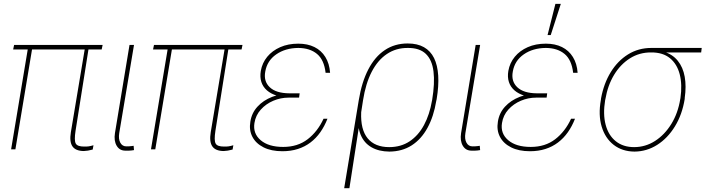

<svg xmlns="http://www.w3.org/2000/svg" viewBox="-20 -781 3700 1004"><path d="M516.6 -545.9 511.7 -522.5H48.8L53.7 -545.9ZM151.4 -545.9 60.5 0H38.1L128.9 -545.9ZM426.8 -545.9H446.3L375 -96.7Q367.2 -46.4 376.2 -30.3Q385.3 -14.2 420.9 -14.6Q432.1 -14.2 443.1 -15.6Q454.1 -17.1 468.8 -21.5L464.8 1Q450.7 4.9 439.9 6.6Q429.2 8.3 418 8.8Q375.5 8.3 358.9 -15.6Q342.3 -39.6 350.6 -89.8Z M657.2 -545.9H680.7L603.5 -85Q598.6 -54.2 609.1 -34.9Q619.6 -15.6 640.6 -15.6Q657.7 -15.6 668 -17.1Q678.2 -18.6 678.7 -18.6L680.7 3.9Q678.7 4.4 667.2 5.9Q655.8 7.3 636.7 6.8Q605.5 7.3 590.1 -18.8Q574.7 -44.9 581.1 -85Z M1248 -545.9 1243.2 -522.5H780.3L785.2 -545.9ZM882.8 -545.9 792 0H769.5L860.4 -545.9ZM1158.2 -545.9H1177.7L1106.4 -96.7Q1098.6 -46.4 1107.7 -30.3Q1116.7 -14.2 1152.3 -14.6Q1163.6 -14.2 1174.6 -15.6Q1185.5 -17.1 1200.2 -21.5L1196.3 1Q1182.1 4.9 1171.4 6.6Q1160.6 8.3 1149.4 8.8Q1106.9 8.3 1090.3 -15.6Q1073.7 -39.6 1082 -89.8Z M1508.8 -293H1546.9L1543.9 -270.5H1489.3Q1447.8 -270.5 1409.2 -254.2Q1370.6 -237.8 1343.8 -208Q1316.9 -178.2 1310.5 -137.7Q1301.8 -83 1343 -47.9Q1384.3 -12.7 1460.9 -12.7Q1536.6 -12.7 1588.9 -53Q1641.1 -93.3 1671.9 -160.2H1692.4Q1677.2 -121.1 1655 -89.6Q1632.8 -58.1 1603.5 -35.9Q1574.2 -13.7 1537.6 -2Q1501 9.8 1457 9.8Q1398.4 9.8 1358.2 -10.5Q1317.9 -30.8 1299.8 -65.7Q1281.7 -100.6 1289.1 -144.5Q1295.9 -189.9 1326.2 -223.1Q1356.4 -256.3 1403.6 -274.7Q1450.7 -293 1508.8 -293ZM1543.9 -270.5H1504.9Q1462.4 -270.5 1429.7 -280.3Q1397 -290 1376 -308.3Q1355 -326.7 1346.7 -352.3Q1338.4 -377.9 1343.8 -410.2Q1351.1 -452.1 1377.4 -484.1Q1403.8 -516.1 1445.3 -534.4Q1486.8 -552.7 1540 -552.7Q1588.4 -552.7 1624.3 -534.9Q1660.2 -517.1 1681.4 -482.9Q1702.6 -448.7 1706.1 -400.4H1682.6Q1674.8 -468.3 1637.7 -499Q1600.6 -529.8 1540 -530.3Q1472.2 -529.8 1424.6 -496.8Q1377 -463.9 1367.2 -407.2Q1357.4 -356.4 1390.4 -325Q1423.3 -293.5 1493.2 -293H1546.9Z M1779.8 203.1 1856 -256.8Q1871.6 -352.1 1906 -418.2Q1940.4 -484.4 1992.2 -519Q2043.9 -553.7 2111.8 -553.7Q2162.6 -553.7 2197 -534.2Q2231.4 -514.6 2249.8 -477.3Q2268.1 -439.9 2271.5 -385.7Q2274.9 -331.5 2263.2 -261.7L2261.2 -252.9Q2248 -172.4 2215.6 -112.8Q2183.1 -53.2 2133.1 -21Q2083 11.2 2016.1 11.7Q1960.9 11.2 1922.4 -11Q1883.8 -33.2 1866 -76.2Q1848.1 -119.1 1854 -181.6L1868.7 -194.3Q1866.7 -148.9 1875.2 -114.7Q1883.8 -80.6 1902.6 -57.6Q1921.4 -34.7 1949.7 -23.2Q1978 -11.7 2015.1 -11.7Q2076.7 -11.7 2122.3 -42.2Q2168 -72.8 2197.3 -127.4Q2226.6 -182.1 2238.8 -253.9L2239.7 -257.8Q2254.4 -346.7 2246.8 -407.5Q2239.3 -468.3 2206.5 -499.5Q2173.8 -530.8 2112.8 -530.3Q2050.8 -530.8 2002.9 -498.5Q1955.1 -466.3 1923.6 -405.3Q1892.1 -344.2 1878.4 -256.8L1807.1 203.1Z M2467.3 -545.9H2490.7L2413.6 -85Q2408.7 -54.2 2419.2 -34.9Q2429.7 -15.6 2450.7 -15.6Q2467.8 -15.6 2478 -17.1Q2488.3 -18.6 2488.8 -18.6L2490.7 3.9Q2488.8 4.4 2477.3 5.9Q2465.8 7.3 2446.8 6.8Q2415.5 7.3 2400.1 -18.8Q2384.8 -44.9 2391.1 -85Z M2803.2 -293H2841.3L2838.4 -270.5H2783.7Q2742.2 -270.5 2703.6 -254.2Q2665 -237.8 2638.2 -208Q2611.3 -178.2 2605 -137.7Q2596.2 -83 2637.5 -47.9Q2678.7 -12.7 2755.4 -12.7Q2831.1 -12.7 2883.3 -53Q2935.5 -93.3 2966.3 -160.2H2986.8Q2971.7 -121.1 2949.5 -89.6Q2927.2 -58.1 2897.9 -35.9Q2868.7 -13.7 2832 -2Q2795.4 9.8 2751.5 9.8Q2692.9 9.8 2652.6 -10.5Q2612.3 -30.8 2594.2 -65.7Q2576.2 -100.6 2583.5 -144.5Q2590.3 -189.9 2620.6 -223.1Q2650.9 -256.3 2698 -274.7Q2745.1 -293 2803.2 -293ZM2838.4 -270.5H2799.3Q2756.8 -270.5 2724.1 -280.3Q2691.4 -290 2670.4 -308.3Q2649.4 -326.7 2641.1 -352.3Q2632.8 -377.9 2638.2 -410.2Q2645.5 -452.1 2671.9 -484.1Q2698.2 -516.1 2739.7 -534.4Q2781.2 -552.7 2834.5 -552.7Q2882.8 -552.7 2918.7 -534.9Q2954.6 -517.1 2975.8 -482.9Q2997.1 -448.7 3000.5 -400.4H2977.1Q2969.2 -468.3 2932.1 -499Q2895 -529.8 2834.5 -530.3Q2766.6 -529.8 2719 -496.8Q2671.4 -463.9 2661.6 -407.2Q2651.9 -356.4 2684.8 -325Q2717.8 -293.5 2787.6 -293H2841.3ZM2843.3 -597.7 2884.3 -760.7H2912.6L2859.9 -597.7Z M3122.1 -258.8 3123 -266.6Q3137.2 -344.2 3173.6 -403.6Q3210 -462.9 3264.2 -496.6Q3318.4 -530.3 3385.7 -530.3Q3396.5 -527.8 3405.3 -525.1Q3414.1 -522.5 3424.1 -519.3Q3434.1 -516.1 3448.2 -511.7Q3496.1 -498 3523.9 -463.6Q3551.8 -429.2 3560.5 -379.4Q3569.3 -329.6 3560.5 -268.6V-263.7Q3547.4 -182.1 3509.3 -120.1Q3471.2 -58.1 3416.5 -23.4Q3361.8 11.2 3297.9 11.7Q3233.9 11.2 3189.2 -23.4Q3144.5 -58.1 3126.2 -119.1Q3107.9 -180.2 3122.1 -258.8ZM3145.5 -261.7 3144.5 -257.8Q3132.3 -184.1 3147 -128.7Q3161.6 -73.2 3200 -42.5Q3238.3 -11.7 3295.9 -11.7Q3355 -11.7 3405.3 -43.9Q3455.6 -76.2 3490.5 -132.8Q3525.4 -189.5 3537.1 -262.7L3538.1 -267.6Q3548.3 -338.4 3534.4 -392.3Q3520.5 -446.3 3483.2 -476.8Q3445.8 -507.3 3384.8 -506.8Q3323.7 -507.3 3273.9 -475.8Q3224.1 -444.3 3190.9 -389.2Q3157.7 -334 3145.5 -261.7ZM3649.4 -530.3 3646.5 -506.8H3381.8L3385.7 -530.3Z"/></svg>

Font: Inter Tight Thin
Style: Italic
Weight: 250
Italic angle: -9.39999°
Designer: Rasmus Andersson
Foundry: rsms
Version: Version 3.004